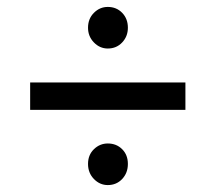

<svg xmlns="http://www.w3.org/2000/svg" viewBox="-20 -627 622 554"><path d="M291 -487Q268 -487 251 -504.5Q234 -522 234 -547Q234 -573 251 -590Q268 -607 291 -607Q316 -607 332.5 -590Q349 -573 349 -547Q349 -522 332.5 -504.5Q316 -487 291 -487ZM67 -310V-389H515V-310ZM291 -93Q268 -93 251 -110.5Q234 -128 234 -154Q234 -180 251 -196.5Q268 -213 291 -213Q316 -213 332.5 -196.5Q349 -180 349 -154Q349 -128 332.5 -110.5Q316 -93 291 -93Z"/></svg>

Font: Montserrat Z Med
Style: Regular
Weight: 500
Designer: Julieta Ulanovsky
Foundry: Julieta Ulanovsky
Version: Version 8.000